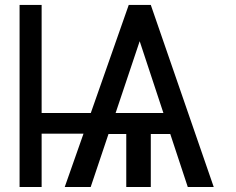

<svg xmlns="http://www.w3.org/2000/svg" viewBox="-20 -747 943 767"><path d="M146.3 -727.3V-295.5H342.7L494.3 -727.3H582.4L833.8 0H730.1L660.2 -211.6H582.4V0H484.4V-211.6H413.4L342.3 0H238.6L313.6 -213.1H146.3V0H58.2V-727.3ZM441.8 -295.5H632.8L538 -582.4Z"/></svg>

Font: Inter Alia
Style: Regular
Weight: 400
Designer: Rasmus Andersson (Latin, Greek, Cyrillic etc.) and Evan from Shavian.info (Shavian, old style figures)
Foundry: Shavian.info
Version: Version 0.001;git-37ab20767